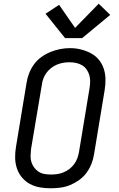

<svg xmlns="http://www.w3.org/2000/svg" viewBox="-20 -1005 640 1033"><path d="M253 8Q223 8 194 3Q165 -2 140.5 -15.5Q116 -29 98 -50.5Q80 -72 71 -99Q62 -126 61.5 -155.5Q61 -185 66 -215L123 -560Q127 -586 137 -611.5Q147 -637 163.5 -659.5Q180 -682 203 -698.5Q226 -715 252 -725.5Q278 -736 304 -741Q330 -746 357 -746Q387 -746 415 -739Q443 -732 468 -719Q493 -706 511 -684.5Q529 -663 538 -636Q547 -609 547.5 -579.5Q548 -550 543 -520L486 -175Q482 -149 472 -123.5Q462 -98 445.5 -75.5Q429 -53 406 -36.5Q383 -20 357.5 -9.5Q332 1 305.5 4.5Q279 8 253 8ZM254 -66Q272 -66 289 -68.5Q306 -71 322.5 -78Q339 -85 353.5 -96Q368 -107 379 -122Q390 -137 396 -153.5Q402 -170 405 -187L462 -532Q465 -550 465 -568Q465 -586 460 -602.5Q455 -619 445 -632.5Q435 -646 420.5 -654.5Q406 -663 388.5 -666.5Q371 -670 353 -670Q336 -670 319 -667Q302 -664 285.5 -657Q269 -650 254.5 -638.5Q240 -627 229.5 -612.5Q219 -598 213 -581.5Q207 -565 205 -548L147 -203Q145 -185 144.5 -167Q144 -149 149 -133Q154 -117 164 -103.5Q174 -90 188 -81Q202 -72 219 -69Q236 -66 254 -66ZM422 -800H330L225 -931L298 -979L384 -855L511 -985L573 -925Z"/></svg>

Font: Iosevka Curly Slab Extended
Style: Italic
Weight: 400
Width: 7
Italic angle: -9°
Monospace: yes
Designer: Belleve Invis
Foundry: Belleve Invis
Version: Version 11.1.0; ttfautohint (v1.8.3)